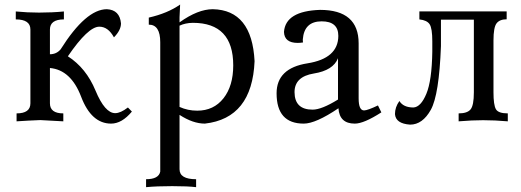

<svg xmlns="http://www.w3.org/2000/svg" viewBox="-20 -522 2240 826"><path d="M458 9.8Q373 9.8 329.1 -105.7Q285.2 -221.2 194.8 -229.5V-77.6Q194.8 -34.2 252.4 -34.2V0L153.3 -5.4Q101.6 -3.4 51.3 0V-34.2Q110.8 -34.2 110.8 -77.6V-395Q110.8 -438.5 47.9 -438.5V-472.7Q97.7 -467.8 147.9 -467.8Q204.6 -467.8 254.9 -472.7V-438.5Q194.8 -438.5 194.8 -395V-288.6Q222.7 -288.6 240.7 -309.6Q349.6 -482.4 439.9 -482.4Q495.1 -479.5 500.5 -421.4Q500.5 -392.1 470.2 -361.3Q445.3 -407.2 407.2 -407.2Q358.9 -407.2 272 -279.8Q350.6 -229.5 390.9 -132.3Q431.2 -35.2 475.6 -35.2Q498.5 -35.2 530.3 -59.6L547.4 -42Q504.4 9.8 458 9.8Z M823.7 283.2Q788.6 278.8 720.7 278.8Q653.3 278.8 608.4 283.2V249Q662.6 249 669.4 216.3V-340.3Q669.4 -416 620.1 -416V-446.3Q701.2 -464.8 754.9 -502.4L752.4 -447.8V-425.8Q831.5 -482.4 895.5 -482.4Q1064 -479 1075.2 -258.8Q1064.9 -13.2 861.3 9.8Q810.1 9.8 752.4 -27.8V206.1Q752.4 249 823.7 249ZM828.6 -45.9Q899.4 -45.9 941.4 -99.1Q983.4 -152.3 983.4 -240.7Q983.4 -423.8 809.6 -423.8Q777.3 -423.3 752.4 -411.6V-62Q787.6 -45.9 828.6 -45.9Z M1324.7 -50.3Q1363.8 -50.3 1434.1 -93.8V-271.5Q1413.6 -219.2 1330.3 -205.8Q1247.1 -192.4 1247.1 -125.5Q1247.6 -50.3 1324.7 -50.3ZM1506.3 9.8Q1440.4 9.8 1436 -56.2Q1338.4 9.8 1286.6 9.8Q1169.9 9.8 1169.9 -120.6Q1169.9 -228.5 1302.5 -249.5Q1435.1 -270.5 1435.5 -367.7Q1435.5 -430.2 1363.8 -430.2Q1288.6 -430.2 1282.7 -352.5Q1282.7 -343.3 1283.7 -339.4Q1271 -337.4 1261.2 -337.4Q1203.1 -337.4 1201.7 -384.8Q1208.5 -474.6 1356.9 -479.5Q1522.9 -479.5 1522.9 -335.4V-98.6Q1522.9 -46.9 1546.4 -46.9Q1562 -47.4 1606 -68.4L1620.6 -38.6Q1545.4 9.8 1506.3 9.8Z M1744.1 14.2Q1682.1 9.8 1679.2 -31.2Q1679.2 -61 1698.2 -87.4Q1715.3 -59.6 1758.8 -59.6Q1790.5 -61.5 1814.2 -118.4Q1837.9 -175.3 1839.8 -299.8V-344.7Q1839.8 -399.9 1828.4 -417.5Q1816.9 -435.1 1784.2 -438.5V-473.1H2159.7V-439Q2129.9 -439 2116.5 -421.9Q2103 -404.8 2103 -348.1V-125Q2103 -70.8 2113.3 -52.5Q2123.5 -34.2 2164.6 -34.2V0Q2108.9 -4.9 2058.1 -4.9Q2011.7 -4.9 1953.1 0V-34.2Q1990.2 -34.2 2004.4 -51.3Q2018.6 -68.4 2018.6 -125V-437.5H1877V-323.7Q1869.1 -113.8 1833.5 -49.8Q1797.9 14.2 1744.1 14.2Z"/></svg>

Font: Kelvinch
Style: Regular
Weight: 400
Designer: Paul James MIller
Foundry: High-Logic / Made with FontCreator
Version: Version 3.30 September 23, 2016